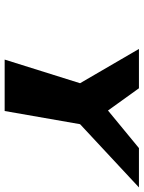

<svg xmlns="http://www.w3.org/2000/svg" viewBox="84 -701 617 825"><g transform="rotate(90 392.5 -288.5)"><path d="M190.3 -577 337.6 -324 236 0H457L513.6 -324L785.3 -577H616.3L454.9 -444L359.3 -577Z"/></g></svg>

Font: Hussar Milosc
Style: Obl
Weight: 700
Foundry: Cannot Into Space Fonts
Version: Version 1.02